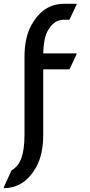

<svg xmlns="http://www.w3.org/2000/svg" viewBox="-40 -767 468 1002"><path d="M-20 210 20 122.1Q52.2 104 67.9 67.4Q87.9 19.5 87.9 -63.5V-468.8Q87.9 -570.3 123 -634.3Q184.6 -747.1 293.5 -747.1H359.4V-742.2L322.3 -664.1H293.5Q238.3 -664.1 205.6 -599.6Q188 -564.9 185.5 -488.3H359.4V-483.4L322.8 -405.3H185.5V-63.5Q185.5 37.6 150.4 102.1Q88.9 214.8 -20 214.8Z"/></svg>

Font: Nova Oval
Style: Book
Weight: 400
Version: Version 2.000